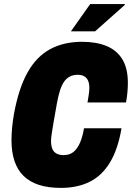

<svg xmlns="http://www.w3.org/2000/svg" viewBox="-20 -905 644 937"><path d="M277 12Q155 12 95.5 -46Q36 -104 36 -221Q36 -249 39 -281Q42 -313 48 -348Q71 -474 114.5 -551.5Q158 -629 224.5 -665Q291 -701 381 -701Q451 -701 501 -680Q551 -659 577.5 -615Q604 -571 604 -501Q604 -480 602 -456Q600 -432 595 -405H407Q411 -427 413.5 -445Q416 -463 416 -477Q416 -497 410 -511Q404 -525 391.5 -532.5Q379 -540 360 -540Q337 -540 320 -531Q303 -522 291.5 -504.5Q280 -487 272 -461Q264 -435 258 -402Q248 -348 242.5 -314.5Q237 -281 234 -262.5Q231 -244 230 -234Q229 -224 229 -217Q229 -195 235 -179.5Q241 -164 255 -156Q269 -148 290 -148Q319 -148 338 -163Q357 -178 370 -207.5Q383 -237 390 -279H573Q556 -178 517.5 -113.5Q479 -49 419 -18.5Q359 12 277 12ZM326 -752 420 -885H589V-881L444 -752Z"/></svg>

Font: Archivo Condensed Black
Style: Italic
Weight: 900
Width: 3
Italic angle: -10°
Designer: Hector Gatti
Foundry: Omnibus-Type
Version: Version 2.001